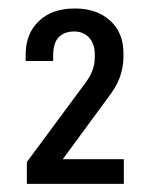

<svg xmlns="http://www.w3.org/2000/svg" viewBox="-20 -874 360 464"><path d="M44.9 -482.4 183.6 -669.9Q197.3 -687.5 203.1 -703.1Q209 -717.8 209 -735.4V-743.2Q209 -767.6 195.3 -783.2Q181.6 -797.9 159.2 -797.9Q134.8 -797.9 121.1 -783.2Q108.4 -769.5 108.4 -738.3V-726.6H42V-742.2Q42 -793 74.2 -823.2Q105.5 -853.5 161.1 -853.5Q213.9 -853.5 246.1 -824.2Q278.3 -794.9 278.3 -746.1V-735.4Q278.3 -710.9 268.6 -684.6Q260.7 -663.1 239.3 -635.7L131.8 -489.3H279.3V-429.7H44.9Z"/></svg>

Font: Altinn-DIN
Style: Regular
Weight: 400
Designer: Charles Nix
Foundry: Altinn
Version: Version 2.00